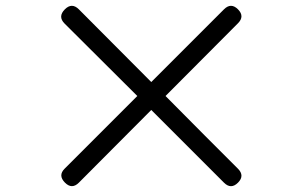

<svg xmlns="http://www.w3.org/2000/svg" viewBox="-20 -706 1040 660"><path d="M202 -126 452 -376 202 -625Q178 -649 203 -674Q227 -698 251 -674L500 -424L750 -674Q774 -698 798 -674Q822 -650 798 -626L549 -376L685 -239L798 -126Q822 -102 798 -78Q774 -54 750 -78L500 -328L251 -78Q227 -54 203 -78.5Q179 -103 202 -126Z"/></svg>

Font: GenSenRounded JP R
Style: Regular
Weight: 400
Version: Version 1.501;PS 1;hotconv 16.6.51;makeotf.lib2.5.65220